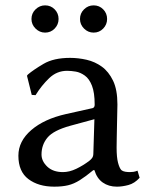

<svg xmlns="http://www.w3.org/2000/svg" viewBox="-20 -679 550 709"><path d="M328.6 -50.8H324.7Q296.4 -27.3 274.7 -13.7Q252.9 0 231.4 5.1Q210 10.3 180.2 10.3Q122.1 10.3 85 -17.6Q47.9 -45.4 47.9 -104Q47.9 -157.7 95.5 -198.7Q143.1 -239.7 223.6 -257.8L322.3 -279.8Q329.6 -282.2 329.6 -292.5Q329.6 -336.9 319.6 -362.5Q309.6 -388.2 293.2 -399.9Q276.9 -411.6 259.8 -414.6Q242.7 -417.5 227.5 -417.5Q189.9 -417.5 161.6 -390.4Q133.3 -363.3 111.3 -327.6L97.2 -328.6L79.6 -399.4L83 -403.8Q103 -420.9 140.6 -443.1Q178.2 -465.3 238.8 -465.3Q269 -465.3 299.8 -458.3Q330.6 -451.2 356 -432.9Q381.3 -414.6 397.5 -381.1Q413.6 -347.7 413.6 -293.5Q413.6 -289.6 413.1 -268.8Q412.6 -248 412.1 -221.2Q411.6 -194.3 411.1 -169.9Q410.6 -145.5 410.6 -133.3Q410.6 -98.1 415.8 -78.4Q420.9 -58.6 428.2 -50.8Q433.6 -46.4 442.4 -44.9Q451.2 -43.5 459 -43.5Q465.3 -43.5 472.4 -44.4Q479.5 -45.4 487.8 -48.8L495.6 -22.5Q477.1 -2 454.3 4.2Q431.6 10.3 411.6 10.3Q381.3 10.3 359.6 -4.9Q337.9 -20 328.6 -50.8ZM328.6 -238.8 238.8 -214.4Q177.2 -197.3 155.3 -170.9Q133.3 -144.5 133.3 -108.4Q133.3 -84 154.5 -63.7Q175.8 -43.5 212.4 -43.5Q236.3 -43.5 261.7 -55.7Q287.1 -67.9 309.6 -85Q315.9 -89.8 320.3 -95.9Q324.7 -102.1 324.7 -112.3ZM96.2 -608.9Q96.2 -629.9 111.3 -644.5Q126.5 -659.2 146.5 -659.2Q167.5 -659.2 181.9 -644.5Q196.3 -629.9 196.3 -608.9Q196.3 -588.4 181.9 -573.5Q167.5 -558.6 146.5 -558.6Q126.5 -558.6 111.3 -573.5Q96.2 -588.4 96.2 -608.9ZM275.4 -608.9Q275.4 -629.9 290.3 -644.5Q305.2 -659.2 325.7 -659.2Q346.7 -659.2 361.1 -644.5Q375.5 -629.9 375.5 -608.9Q375.5 -588.4 361.1 -573.5Q346.7 -558.6 325.7 -558.6Q305.2 -558.6 290.3 -573.5Q275.4 -588.4 275.4 -608.9Z"/></svg>

Font: Kurinto Seri
Style: Regular
Weight: 400
Designer: Kurinto was developed by Clint Goss from a range of fonts that are compatible with the SIL Open Font License Version 1.1
Foundry: Clinton F. Goss
Version: Version 2.196; July 25, 2020